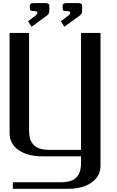

<svg xmlns="http://www.w3.org/2000/svg" viewBox="-20 -1003 748 1232"><path d="M506.8 -962.9V-931.6Q506.3 -915 493.2 -904.3L393.1 -831.5L370.6 -866.7L421.9 -905.8Q430.7 -914.6 430.7 -920.9Q430.7 -931.6 413.1 -931.6Q392.1 -931.6 387 -935.8Q381.8 -939.9 381.8 -952.1V-962.9Q381.8 -968.3 382.3 -970.7Q382.8 -973.1 385.5 -976.8Q388.2 -980.5 395 -981.9Q401.9 -983.4 413.1 -983.4H475.6Q490.2 -983.4 497.3 -980.5Q504.4 -977.5 505.6 -974.1Q506.8 -970.7 506.8 -962.9ZM296.4 -962.9V-931.6Q295.9 -915 282.7 -904.3L182.6 -831.5L160.2 -866.7L211.4 -905.8Q220.2 -914.6 220.2 -920.9Q220.2 -931.6 202.6 -931.6Q181.6 -931.6 176.5 -935.8Q171.4 -939.9 171.4 -952.1V-962.9Q171.4 -968.3 171.9 -970.7Q172.4 -973.1 175 -976.8Q177.7 -980.5 184.6 -981.9Q191.4 -983.4 202.6 -983.4H265.1Q279.8 -983.4 286.9 -980.5Q293.9 -977.5 295.2 -974.1Q296.4 -970.7 296.4 -962.9ZM62.5 208.5V166.5H375Q399.9 166.5 419.9 161.6Q439.9 156.7 452.6 149.4Q465.3 142.1 474.6 130.1Q483.9 118.2 488.8 107.7Q493.7 97.2 496.3 82.5Q499 67.9 499.5 58.3Q500 48.8 500 35.6V0H250Q156.2 0 98.9 -40.3Q41.5 -80.6 41.5 -149.9V-791.5H166.5V-172.9Q166.5 -159.7 167 -149.9Q167.5 -140.1 170.2 -125.5Q172.9 -110.8 177.7 -100.3Q182.6 -89.8 191.9 -78.1Q201.2 -66.4 213.9 -58.8Q226.6 -51.3 246.6 -46.4Q266.6 -41.5 291.5 -41.5H500V-791.5H625V58.1Q625 127.9 567.6 168.2Q510.3 208.5 416.5 208.5Z"/></svg>

Font: Gputeks
Style: Bold
Weight: 600
Width: 8
Version: Version 0.9